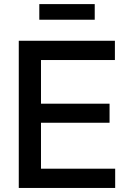

<svg xmlns="http://www.w3.org/2000/svg" viewBox="-20 -929 635 949"><path d="M72.8 0V-727.5H547.9V-632.3H182.6V-416.5H521.5V-322.3H182.6V-95.2H549.3V0ZM448.2 -908.7V-831.5H174.3V-908.7Z"/></svg>

Font: Inter 24pt Medium
Style: Regular
Weight: 500
Designer: Rasmus Andersson
Foundry: rsms
Version: Version 4.001;git-66647c0bb